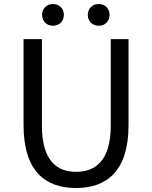

<svg xmlns="http://www.w3.org/2000/svg" viewBox="-20 -929 761 962"><path d="M361 13C510 13 624 -67 624 -302V-733H535V-300C535 -124 458 -68 361 -68C265 -68 190 -124 190 -300V-733H98V-302C98 -67 211 13 361 13ZM245 -800C277 -800 300 -822 300 -855C300 -886 277 -909 245 -909C214 -909 191 -886 191 -855C191 -822 214 -800 245 -800ZM475 -800C506 -800 529 -822 529 -855C529 -886 506 -909 475 -909C443 -909 420 -886 420 -855C420 -822 443 -800 475 -800Z"/></svg>

Font: Noto Sans KR
Style: Regular
Weight: 400
Designer: Ryoko NISHIZUKA 西塚涼子 (kana, bopomofo & ideographs); Paul D. Hunt (Latin, Greek & Cyrillic); Sandoll Communications 산돌커뮤니
Foundry: Adobe
Version: Version 2.004;hotconv 1.0.118;makeotfexe 2.5.65603